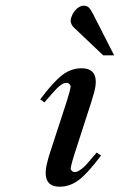

<svg xmlns="http://www.w3.org/2000/svg" viewBox="-20 -666 433 695"><path d="M393.1 -465.8H353.5L248.5 -565.4Q231 -582 237.8 -602.5Q244.6 -623 257.8 -634.3Q271 -645.5 282.7 -645.5Q294.4 -645.5 301.5 -638.7Q308.6 -631.8 317.9 -613.3ZM274.9 -418.9Q343.3 -418.9 321.3 -333.5Q317.4 -318.4 311 -298.3L250.5 -111.3Q238.8 -75.2 235.8 -56.6Q235.8 -51.8 240.2 -47.4Q244.6 -43 251.7 -43Q258.8 -43 272.2 -52.2Q285.6 -61.5 299.3 -78.1L330.1 -113.8L345.7 -103Q298.3 -39.6 265.9 -14.9Q233.4 9.8 196.3 9.8Q129.4 9.8 150.4 -75.7Q153.8 -90.8 160.2 -110.8L221.2 -297.9Q232.9 -334 235.8 -352.5Q235.8 -357.4 231.2 -361.8Q226.6 -366.2 219.7 -366.2Q202.6 -366.2 171.9 -331.1L141.1 -295.4L125.5 -306.2Q172.9 -369.6 205.3 -394.3Q237.8 -418.9 274.9 -418.9Z"/></svg>

Font: RIT Rachana
Style: Bold Italic
Weight: 700
Designer: Hussain KH
Version: 1.4.7